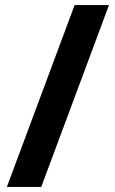

<svg xmlns="http://www.w3.org/2000/svg" viewBox="-20 -734 453 754"><path d="M408 -714 142 0H7L273 -714Z"/></svg>

Font: Noto Sans Gujarati UI
Style: Bold
Weight: 700
Designer: Jelle Bosma - Monotype Design Team, Universal Thirst
Foundry: Monotype Imaging Inc.
Version: Version 2.106; ttfautohint (v1.8.4.7-5d5b)